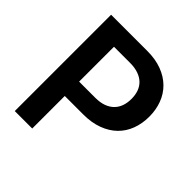

<svg xmlns="http://www.w3.org/2000/svg" viewBox="-191 -876 1025 1025"><g transform="rotate(45 321.5 -363.5)"><path d="M71.7 -727.3H344.5Q407.3 -727.3 455.1 -709.2Q502.8 -691.1 535.3 -658.9Q567.8 -626.8 584.3 -582.7Q600.9 -538.7 600.9 -486.5Q600.9 -433.9 584.2 -389.7Q567.5 -345.5 534.8 -313.6Q502.1 -281.6 453.8 -263.7Q405.5 -245.7 342.7 -245.7H203.5V0H71.7ZM324.9 -354Q361.9 -354 388.5 -363.8Q415.1 -373.6 432.5 -391.2Q449.9 -408.7 458.3 -433.1Q466.6 -457.4 466.6 -486.5Q466.6 -515.6 458.3 -539.6Q449.9 -563.6 432.5 -580.8Q415.1 -598 388.1 -607.6Q361.2 -617.2 324.2 -617.2H203.5V-354Z"/></g></svg>

Font: Interop SemBd
Style: Regular
Weight: 600
Designer: Rasmus Andersson, Google, Jang Haemin
Foundry: jhaemin
Version: Version 1.008